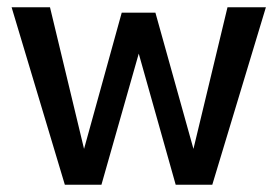

<svg xmlns="http://www.w3.org/2000/svg" viewBox="-20 -510 765 530"><path d="M12 -490H118L212 -99L316 -475H409L514 -99L608 -490H714L566 0H465L363 -362L260 0H159Z"/></svg>

Font: Cabin
Style: Regular
Weight: 400
Designer: Pablo Impallari
Foundry: Pablo Impallari. http://www.impallari.com Igino Marini. http://www.ikern.com
Version: Version 2.001